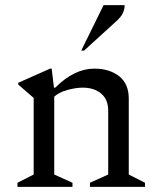

<svg xmlns="http://www.w3.org/2000/svg" viewBox="-20 -727 622 747"><path d="M48 0V-16L111 -48V-346L51 -398V-405L175 -460H181L190 -386H195Q269 -460 347 -460Q406 -460 443.5 -430.5Q481 -401 481 -343V-48L544 -16V0H330V-16L401 -48V-296Q401 -340 373.5 -363Q346 -386 302 -386Q275 -386 242.5 -377Q210 -368 191 -351V-48L262 -16V0ZM296 -530 383 -707H465Q465 -692 458.5 -677Q452 -662 432 -644L307 -530Z"/></svg>

Font: Spectral
Style: Regular
Weight: 400
Designer: Jean-Baptiste Levee
Foundry: Production Type
Version: Version 1.002